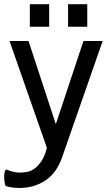

<svg xmlns="http://www.w3.org/2000/svg" viewBox="-33 -726 529 932"><path d="M13.2 -526.9H105.5L237.3 -125.5H238.8L372.1 -526.9H465.3L268.1 38.6Q241.2 114.7 186.5 150.6Q131.8 186.5 60.1 186.5Q27.8 186.5 -5.4 177.2Q-9.3 169.4 -11.2 155.3Q-13.2 141.1 -12.7 127.2Q-12.2 113.3 -8.8 104Q-5.4 94.7 0 97.2Q32.2 111.8 64 111.8Q80.1 111.8 98.1 108.6Q116.2 105.5 134 92.8Q151.9 80.1 168 56.2Q184.1 32.2 194.8 -7.8ZM205.6 -705.6V-596.2H111.8V-705.6ZM390.6 -705.6V-596.2H297.4V-705.6Z"/></svg>

Font: Myanmar Pyu Pro
Style: Regular
Weight: 400
Designer: Khon Soe Zaw Thu
Foundry: PaOh Unicode
Version: Version 2.00 April 29, 2017